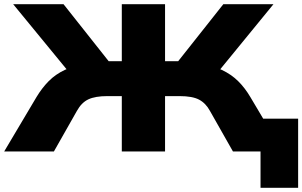

<svg xmlns="http://www.w3.org/2000/svg" viewBox="-23 -725 1447 919"><path d="M1224 174V0H1153V-157H1404V174ZM-3 0 152 -261Q178 -304 210 -336.5Q242 -369 287.5 -390.5Q333 -412 401 -423L315 -370L40 -705H281L513 -412L473 -432H560V-705H767V-432H854L814 -412L1046 -705H1286L1012 -370L926 -423Q993 -412 1038.5 -390.5Q1084 -369 1116.5 -337Q1149 -305 1175 -261L1330 0H1092L982 -194Q962 -231 930 -248Q898 -265 836 -265H767V0H560V-265H491Q433 -265 400 -249.5Q367 -234 345 -194L235 0Z"/></svg>

Font: Nunito Sans 10pt Expanded Black
Style: Regular
Weight: 900
Width: 7
Designer: Vernon Adams
Foundry: Vernon Adams
Version: Version 3.101;gftools[0.9.27]